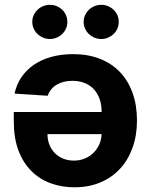

<svg xmlns="http://www.w3.org/2000/svg" viewBox="-20 -785 638 812"><path d="M38.4 -269.9V-311.4H409.8V-311.8Q409.8 -342.3 401.1 -366.7Q392.4 -391 376.4 -408Q360.4 -425.1 337.5 -434.1Q314.6 -443.2 286.2 -443.2Q248.2 -443.2 220.5 -427.2Q192.8 -411.2 181.5 -380L41.5 -389.2Q49.7 -427.2 70.3 -457.9Q90.9 -488.6 122.5 -510.5Q154.1 -532.3 196.2 -544.2Q238.3 -556.1 288.7 -556.1Q351.6 -556.1 401.8 -536.6Q452.1 -517 487 -480.5Q522 -443.9 540.7 -392Q559.3 -340.2 559.3 -275.2Q559.3 -212 540.5 -160Q521.7 -108 487.2 -70.8Q452.8 -33.7 403.9 -13.3Q355.1 7.1 294.7 7.1Q240.8 7.1 193.9 -10.1Q147 -27.3 112.4 -62Q77.8 -96.6 58.1 -148.4Q38.4 -200.3 38.4 -269.9ZM180.8 -217.7Q180.8 -193.2 189.1 -172.8Q197.4 -152.3 212 -137.4Q226.6 -122.5 247.2 -114.2Q267.8 -105.8 292.3 -105.8Q317.5 -105.8 338.6 -114.5Q359.7 -123.2 375.2 -138.5Q390.6 -153.8 399.7 -174Q408.7 -194.2 409.8 -217.7ZM333.8 -692.5Q333.8 -707.4 339.7 -720.5Q345.5 -733.7 355.6 -743.4Q365.8 -753.2 379.4 -758.9Q393.1 -764.6 408.4 -764.6Q424 -764.6 437.3 -758.9Q450.6 -753.2 460.8 -743.4Q470.9 -733.7 476.6 -720.5Q482.2 -707.4 482.2 -692.5Q482.2 -677.6 476.6 -664.4Q470.9 -651.3 460.8 -641.5Q450.6 -631.7 437.3 -625.9Q424 -620 408.4 -620Q393.1 -620 379.4 -625.9Q365.8 -631.7 355.6 -641.5Q345.5 -651.3 339.7 -664.4Q333.8 -677.6 333.8 -692.5ZM116.5 -692.5Q116.5 -707.4 122.3 -720.5Q128.2 -733.7 138.3 -743.4Q148.4 -753.2 162.1 -758.9Q175.8 -764.6 191.1 -764.6Q206.7 -764.6 220 -758.9Q233.3 -753.2 243.4 -743.4Q253.6 -733.7 259.2 -720.5Q264.9 -707.4 264.9 -692.5Q264.9 -677.6 259.2 -664.4Q253.6 -651.3 243.4 -641.5Q233.3 -631.7 220 -625.9Q206.7 -620 191.1 -620Q175.8 -620 162.1 -625.9Q148.4 -631.7 138.3 -641.5Q128.2 -651.3 122.3 -664.4Q116.5 -677.6 116.5 -692.5Z"/></svg>

Font: Cannonade
Style: Bold
Weight: 700
Designer: Rasmus Andersson
Foundry: rsms
Version: Version 3.012;git-f93a4a705